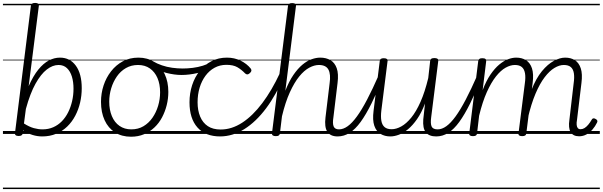

<svg xmlns="http://www.w3.org/2000/svg" viewBox="-20 -911 4100 1306"><path d="M107 14Q93 14 86.5 8.5Q80 3 82 -7L190 -871Q192 -882 198.5 -886.5Q205 -891 219 -891Q233 -891 239.5 -886Q246 -881 244 -870L175 -325Q206 -395 240.5 -437.5Q275 -480 312 -499.5Q349 -519 388 -519Q456 -519 496 -464Q536 -409 536 -311Q536 -261 525 -213.5Q514 -166 492 -124Q470 -82 437.5 -50.5Q405 -19 362 -1Q319 17 267 17Q234 17 201.5 7Q169 -3 137 -24L135 -4Q133 5 126.5 9.5Q120 14 107 14ZM143 -71Q179 -48 210 -39.5Q241 -31 269 -31Q309 -31 342 -45.5Q375 -60 400.5 -86Q426 -112 443.5 -147Q461 -182 470.5 -223Q480 -264 480 -308Q480 -354 469 -390Q458 -426 435.5 -447.5Q413 -469 378 -469Q338 -469 298 -438Q258 -407 221.5 -341.5Q185 -276 156 -170ZM0 365H598V375H0ZM0 -20H598V0H0ZM0 -505H598V-500H0ZM0 -885H598V-875H0Z M871 19Q808 19 762 -10.5Q716 -40 691.5 -93.5Q667 -147 667 -218Q667 -276 684.5 -329.5Q702 -383 735.5 -426Q769 -469 815.5 -494Q862 -519 922 -519Q983 -519 1029 -489.5Q1075 -460 1100 -407.5Q1125 -355 1125 -286Q1125 -240 1114 -196Q1103 -152 1082.5 -113Q1062 -74 1031 -44.5Q1000 -15 960 2Q920 19 871 19ZM873 -31Q920 -31 956 -52.5Q992 -74 1017 -110Q1042 -146 1055.5 -191Q1069 -236 1069 -283Q1069 -339 1051 -380.5Q1033 -422 999.5 -445.5Q966 -469 919 -469Q873 -469 836.5 -448Q800 -427 775 -391Q750 -355 736.5 -310.5Q723 -266 723 -219Q723 -164 741 -121Q759 -78 793 -54.5Q827 -31 873 -31ZM588 365H1189V375H588ZM588 -20H1189V0H588ZM588 -505H1189V-500H588ZM588 -885H1189V-875H588Z M1215 -401Q1167 -401 1112 -415Q1057 -429 1003 -459Q995 -464 993.5 -471.5Q992 -479 995.5 -486Q999 -493 1006 -495.5Q1013 -498 1021 -494Q1048 -478 1081.5 -466.5Q1115 -455 1151.5 -450Q1188 -445 1223 -445Q1256 -445 1291.5 -449.5Q1327 -454 1359.5 -464Q1392 -474 1415 -488Q1425 -494 1432 -488.5Q1439 -483 1439.5 -473Q1440 -463 1429 -456Q1379 -427 1322.5 -414Q1266 -401 1215 -401ZM1190 365V375ZM1190 -20V0ZM1190 -505V-500ZM1190 -885V-875Z M1478 17Q1377 17 1323 -44Q1269 -105 1269 -215Q1269 -277 1287 -332Q1305 -387 1338.5 -429Q1372 -471 1419 -495Q1466 -519 1524 -519Q1574 -519 1616.5 -498.5Q1659 -478 1686 -444Q1691 -436 1690 -429.5Q1689 -423 1680 -414Q1670 -405 1662 -405Q1654 -405 1647 -412Q1622 -438 1594 -454Q1566 -470 1520 -470Q1476 -470 1440 -450.5Q1404 -431 1378 -396Q1352 -361 1338 -315Q1324 -269 1324 -215Q1324 -160 1341.5 -118Q1359 -76 1393.5 -53Q1428 -30 1481 -30Q1492 -30 1497 -23Q1502 -16 1501.5 -6.5Q1501 3 1495 10Q1489 17 1478 17ZM1189 365H1724V375H1189ZM1189 -20H1724V0H1189ZM1189 -505H1724V-500H1189ZM1189 -885H1724V-875H1189Z M1476 17Q1467 17 1462.5 10Q1458 3 1458.5 -6.5Q1459 -16 1464.5 -23Q1470 -30 1481 -30Q1556 -30 1627.5 -76.5Q1699 -123 1764 -209.5Q1829 -296 1884 -414Q1888 -424 1897 -423Q1906 -422 1912.5 -414.5Q1919 -407 1914 -397Q1860 -268 1790.5 -175Q1721 -82 1641.5 -32.5Q1562 17 1476 17ZM1724 365V375ZM1724 -20V0ZM1724 -505V-500ZM1724 -885V-875Z M2277 17Q2252 17 2234.5 9Q2217 1 2206.5 -15Q2196 -31 2193 -55.5Q2190 -80 2194 -112L2222 -344Q2231 -406 2214 -437.5Q2197 -469 2149 -469Q2118 -469 2083.5 -450.5Q2049 -432 2015.5 -391Q1982 -350 1951.5 -283Q1921 -216 1898 -120L1884 -4Q1883 6 1876.5 10.5Q1870 15 1856 15Q1843 15 1836 10.5Q1829 6 1830 -5L1939 -871Q1941 -881 1947.5 -885.5Q1954 -890 1967 -890Q1982 -890 1988.5 -885Q1995 -880 1993 -869L1921 -294Q1946 -358 1975.5 -401Q2005 -444 2036.5 -470.5Q2068 -497 2099.5 -508Q2131 -519 2158 -519Q2198 -519 2227.5 -502Q2257 -485 2270.5 -447Q2284 -409 2276 -346L2248 -114Q2241 -71 2249.5 -51Q2258 -31 2286 -31Q2297 -31 2302.5 -23.5Q2308 -16 2307 -7Q2306 2 2298.5 9.5Q2291 17 2277 17ZM1724 365H2400V375H1724ZM1724 -20H2400V0H1724ZM1724 -505H2400V-500H1724ZM1724 -885H2400V-875H1724Z M2276 17Q2266 17 2260.5 9.5Q2255 2 2256 -7Q2257 -16 2264.5 -23.5Q2272 -31 2286 -31Q2315 -31 2345 -52.5Q2375 -74 2407.5 -118.5Q2440 -163 2477 -233.5Q2514 -304 2557 -402Q2562 -412 2570.5 -412Q2579 -412 2585.5 -405.5Q2592 -399 2588 -389Q2545 -284 2507 -207.5Q2469 -131 2433 -81.5Q2397 -32 2358.5 -7.5Q2320 17 2276 17ZM2400 365V375ZM2400 -20V0ZM2400 -505V-500ZM2400 -885V-875Z M2635 17Q2597 17 2568 -0.5Q2539 -18 2526 -56Q2513 -94 2521 -157L2563 -495Q2564 -506 2570.5 -510.5Q2577 -515 2590 -515Q2605 -515 2611.5 -510Q2618 -505 2616 -494L2574 -160Q2569 -118 2574 -89.5Q2579 -61 2596 -46.5Q2613 -32 2644 -32Q2675 -32 2709.5 -51Q2744 -70 2777.5 -111Q2811 -152 2840.5 -218.5Q2870 -285 2893 -380L2906 -497Q2908 -508 2914.5 -512Q2921 -516 2935 -516Q2949 -516 2955.5 -511.5Q2962 -507 2961 -496L2913 -114Q2907 -70 2916 -50.5Q2925 -31 2957 -31Q2966 -31 2970.5 -23.5Q2975 -16 2974 -7Q2973 2 2966.5 9.5Q2960 17 2947 17Q2923 17 2905 10Q2887 3 2876 -11.5Q2865 -26 2861 -47.5Q2857 -69 2859 -98L2871 -207Q2847 -144 2817 -101Q2787 -58 2755.5 -32Q2724 -6 2693 5.5Q2662 17 2635 17ZM2400 365H3071V375H2400ZM2400 -20H3071V0H2400ZM2400 -505H3071V-500H2400ZM2400 -885H3071V-875H2400Z M2947 17Q2937 17 2931.5 9.5Q2926 2 2927 -7Q2928 -16 2935.5 -23.5Q2943 -31 2957 -31Q2986 -31 3016 -52.5Q3046 -74 3078.5 -118.5Q3111 -163 3148 -233.5Q3185 -304 3228 -402Q3233 -412 3241.5 -412Q3250 -412 3256.5 -405.5Q3263 -399 3259 -389Q3216 -284 3178 -207.5Q3140 -131 3104 -81.5Q3068 -32 3029.5 -7.5Q2991 17 2947 17ZM3071 365V375ZM3071 -20V0ZM3071 -505V-500ZM3071 -885V-875Z M3919 16Q3898 16 3883.5 8.5Q3869 1 3861 -13Q3853 -27 3851 -48Q3849 -69 3853 -95L3882 -344Q3888 -385 3883.5 -413Q3879 -441 3862.5 -455Q3846 -469 3815 -469Q3785 -469 3751.5 -449Q3718 -429 3685 -386Q3652 -343 3622.5 -273.5Q3593 -204 3570 -105H3547Q3564 -219 3595 -298.5Q3626 -378 3666 -426.5Q3706 -475 3747.5 -497Q3789 -519 3824 -519Q3863 -519 3890.5 -501.5Q3918 -484 3930.5 -446Q3943 -408 3935 -346L3905 -97Q3901 -76 3902.5 -61.5Q3904 -47 3910.5 -39.5Q3917 -32 3929 -32Q3943 -32 3956 -40Q3969 -48 3981.5 -63Q3994 -78 4005 -97Q4009 -105 4016 -106Q4023 -107 4031 -102Q4041 -97 4043 -90.5Q4045 -84 4041 -77Q4029 -52 4010.5 -30.5Q3992 -9 3969 3.5Q3946 16 3919 16ZM3197 15Q3184 15 3177 10.5Q3170 6 3172 -5L3233 -496Q3235 -506 3241 -510.5Q3247 -515 3260 -515Q3276 -515 3282 -510Q3288 -505 3287 -494L3263 -298Q3287 -361 3316 -403.5Q3345 -446 3375.5 -471.5Q3406 -497 3435.5 -508Q3465 -519 3491 -519Q3530 -519 3558 -501.5Q3586 -484 3598.5 -446Q3611 -408 3603 -346L3560 -4Q3559 6 3552.5 10.5Q3546 15 3532 15Q3519 15 3512 10.5Q3505 6 3507 -5L3550 -344Q3556 -385 3551 -413Q3546 -441 3529.5 -455Q3513 -469 3482 -469Q3452 -469 3419 -450.5Q3386 -432 3353.5 -391Q3321 -350 3291.5 -284.5Q3262 -219 3239 -124L3225 -4Q3224 6 3217.5 10.5Q3211 15 3197 15ZM3071 365H4060V375H3071ZM3071 -20H4060V0H3071ZM3071 -505H4060V-500H3071ZM3071 -885H4060V-875H3071Z"/></svg>

Font: Playwrite GB S Guides
Style: Italic
Weight: 400
Italic angle: -7.01216°
Designer: Veronika Burian, José Scaglione
Foundry: TypeTogether
Version: Version 1.002